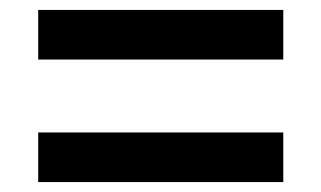

<svg xmlns="http://www.w3.org/2000/svg" viewBox="-20 -462 648 387"><path d="M57 -342H551V-442H57ZM551 -95V-195H57V-95Z"/></svg>

Font: Tekex
Style: Regular
Weight: 400
Designer: NC Empire
Foundry: NC Empire
Version: Version 1.001;hotconv 1.0.109;makeotfexe 2.5.65596